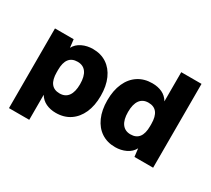

<svg xmlns="http://www.w3.org/2000/svg" viewBox="-175 -1095 1718 1567"><g transform="rotate(30 684.0 -311.5)"><path d="M53 167V-584H229L238 -508Q260 -550 306 -572Q352 -594 407 -594Q482 -594 537 -557.5Q592 -521 622 -453.5Q652 -386 652 -294Q652 -201 621.5 -133Q591 -65 535 -27.5Q479 10 402 10Q350 10 309 -9.5Q268 -29 244 -69V167ZM244 -282Q244 -143 350 -143Q403 -143 430.5 -181Q458 -219 458 -292Q458 -365 430.5 -403Q403 -441 350 -441Q244 -441 244 -303Z M716 -290Q716 -383 746.5 -451.5Q777 -520 833.5 -557Q890 -594 966 -594Q1019 -594 1059.5 -575Q1100 -556 1124 -515V-790H1315V0H1139L1130 -76Q1108 -34 1062 -12Q1016 10 961 10Q886 10 831 -26.5Q776 -63 746 -130.5Q716 -198 716 -290ZM910 -292Q910 -219 938 -181Q966 -143 1018 -143Q1124 -143 1124 -281V-302Q1124 -441 1018 -441Q965 -441 937.5 -403Q910 -365 910 -292Z"/></g></svg>

Font: BDO Grotesk Black
Style: Regular
Weight: 900
Designer: Deni Anggara
Foundry: Lokal Container
Version: Version 2.000